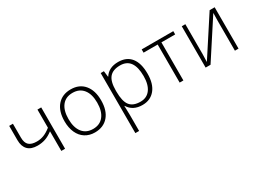

<svg xmlns="http://www.w3.org/2000/svg" viewBox="-35 -1218 2876 2135"><g transform="rotate(-30 1403.5 -150.5)"><path d="M127.9 -530.8V-353Q127.9 -285.6 160.6 -255.9Q193.4 -226.1 261.2 -226.1Q309.1 -226.1 352.5 -243.2Q396 -260.3 442.9 -297.9V-530.8H491.2V0H442.9V-252Q394 -214.4 346.9 -198.2Q299.8 -182.1 245.1 -182.1Q163.6 -182.1 121.8 -224.6Q80.1 -267.1 80.1 -347.2V-530.8Z M1107.9 -266.1Q1107.9 -136.2 1044.9 -63.2Q981.9 9.8 871.1 9.8Q801.3 9.8 748 -23.9Q694.8 -57.6 666.5 -120.6Q638.2 -183.6 638.2 -266.1Q638.2 -396 701.2 -468.5Q764.2 -541 874 -541Q983.4 -541 1045.7 -467.5Q1107.9 -394 1107.9 -266.1ZM689 -266.1Q689 -156.7 737.1 -95.5Q785.2 -34.2 873 -34.2Q960.9 -34.2 1009 -95.5Q1057.1 -156.7 1057.1 -266.1Q1057.1 -376 1008.5 -436.5Q960 -497.1 872.1 -497.1Q784.2 -497.1 736.6 -436.8Q689 -376.5 689 -266.1Z M1481.9 9.8Q1359.4 9.8 1303.2 -82H1299.8L1301.3 -41Q1303.2 -4.9 1303.2 38.1V240.2H1254.9V-530.8H1295.9L1305.2 -455.1H1308.1Q1362.8 -541 1482.9 -541Q1590.3 -541 1646.7 -470.5Q1703.1 -399.9 1703.1 -265.1Q1703.1 -134.3 1643.8 -62.3Q1584.5 9.8 1481.9 9.8ZM1481 -33.2Q1562.5 -33.2 1607.2 -93.8Q1651.9 -154.3 1651.9 -263.2Q1651.9 -497.1 1482.9 -497.1Q1390.1 -497.1 1346.7 -446Q1303.2 -395 1303.2 -279.8V-264.2Q1303.2 -139.6 1345 -86.4Q1386.7 -33.2 1481 -33.2Z M2187 -488.8H2010.3V0H1962.4V-488.8H1781.2V-530.8H2187Z M2341.8 -530.8V-147L2338.9 -46.9L2653.8 -530.8H2718.3V0H2671.9V-381.3L2673.8 -483.9L2358.9 0H2295.9V-530.8Z"/></g></svg>

Font: Zoram GWebM Light
Style: Regular
Weight: 300
Foundry: Ascender Corporation
Version: Version 1.000